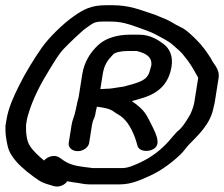

<svg xmlns="http://www.w3.org/2000/svg" viewBox="-26 -683 837 717"><path d="M225.2 -6.1C236.4 -3.8 254.2 -1.1 266.1 0.3L282.6 3.2C290.4 4.6 299.1 5.5 306.8 5.5H423C466.1 5.5 505.5 -13.9 530.9 -25.3C576.6 -45.7 616.1 -75.9 648.5 -106.7C659.1 -116.8 670.4 -133.3 678.9 -142.2C713 -177.7 760.7 -219.5 771.8 -283.1C772.4 -286.5 774.8 -294.1 775.8 -300L790.3 -392C795.6 -425.3 769.5 -445.8 763.7 -460.9C763.6 -461.4 763.2 -462.1 762.9 -462.6C747 -488.1 729.2 -513.4 706.2 -535.7C690.9 -550.5 670.7 -572 645.9 -583.1C626.1 -592 610.9 -605.1 583 -615.4C570.2 -620 554.6 -628.5 537.8 -632.9C498.7 -645.6 457.2 -663.5 395.2 -663.5H369C313 -663.5 285.1 -647 250.4 -623C208.7 -594.1 155.2 -541.2 129.3 -503.9C101.9 -464.4 68.2 -410.3 45.1 -363.2C27.1 -326.8 5.4 -282.1 -2.2 -234L-5.5 -213C-5.6 -212.7 -5.6 -212.1 -5.6 -211.8C-6.6 -183.4 -3 -163 2.2 -139.4C7.7 -114.8 19.6 -97.6 34.4 -80.2C55.3 -55.6 92.7 -26.9 119.7 -9C135.3 1.4 157.3 6.7 174.3 11.8C194.1 17.7 215.2 8.5 225.2 -6.1ZM695.9 -285C695.2 -280.9 686.6 -259.5 684.6 -255.9C671.9 -233.9 654 -204.8 637.1 -192.8C636.4 -192.3 635.3 -191.4 634.6 -190.6C623.8 -179.1 615.5 -168.5 603.6 -155.1C575.4 -123.7 541.4 -97 500.2 -77.5C481 -68.4 453.3 -55.5 432.7 -55.5H319L305.3 -57.3L288 -59.4C251.7 -63.6 228.9 -71.2 208.5 -85.8L197.3 -93.7C177.5 -108.5 149.8 -97.1 138.4 -83.5C118.5 -100.4 96.6 -120.2 85.4 -138.6C73.3 -158.2 70.6 -184.5 71.2 -215.7L74.1 -234C74.8 -238.9 76.1 -243.8 77.7 -249.7C95.1 -313.1 127.7 -373.3 161.2 -427.2C177.1 -452.7 193.2 -480.9 212.7 -501.3C229 -518.3 277.6 -566 296.5 -579C322.8 -597.3 326.6 -602.5 359.3 -602.5H385.6C424.2 -602.5 451.8 -594.3 481.3 -583.5C507.9 -573.8 537.8 -564.1 556.8 -553.5C580.2 -540.4 600.9 -531.4 618.5 -516C635 -501.6 652.8 -487.3 663.1 -472.1C663.3 -471.8 663.6 -471.4 663.9 -471.1C681.4 -450.8 694.8 -427.5 708 -403.8C709.9 -400.4 714.3 -393.4 714.1 -392L699.5 -300C698.6 -294.4 696.6 -289.8 695.9 -285ZM538.9 -437.9C537.5 -434.1 535.5 -426.6 533.2 -418C523.5 -380.4 490.7 -375 437.9 -360.1L413.5 -356.3C398.3 -353.9 385.4 -351.5 370.8 -351.5C365.2 -351.5 359 -350.5 354.4 -350.5H348.8L357.6 -406C363 -440.2 374.7 -457 396.7 -480C403.3 -487 424.9 -492.5 449.4 -492.5H484.3C518 -484.4 543.5 -470.6 538.9 -437.9ZM255.7 -268C253.3 -252.9 244.5 -236.5 241.4 -217L230.6 -149C228 -132.5 243.3 -118.5 263.9 -118.5C284.5 -118.5 304.2 -132.5 306.9 -149L317.6 -217C318.3 -221.1 319 -224.3 320.7 -230L326.7 -244.5C329.3 -251 330.1 -256.7 331.7 -266.4C333.1 -271.7 334.5 -277.7 335.8 -284.5C362.1 -281.2 384.7 -277 398.4 -266.5C411.6 -256.4 420 -254.2 431.9 -243.8C459 -220 477.2 -178.1 487.3 -139C492.4 -119.2 519.8 -116.4 537 -122C573.8 -134.2 562.6 -165.9 553 -189.4L543.6 -209.6C540.4 -216.4 537.1 -222.9 533.8 -229.1L524.2 -247.1C510.4 -272.8 489.9 -289.2 466.3 -305.4C478.8 -308.6 494 -313.3 507.4 -317.4C572.7 -337.1 605.4 -376.4 614.7 -435C620.4 -471.5 608.8 -501.2 583.6 -519.7C565.1 -533.2 535.7 -553.5 494 -553.5H459C410.4 -553.5 367.5 -539.9 340.2 -514.3C311.6 -487.5 288.6 -452 281.3 -406L268.3 -324C266.7 -313.6 262.5 -302.8 260.3 -289C259.2 -282.4 256.9 -275.3 255.7 -268Z"/></svg>

Font: CiSf OpenHand
Style: BdExtObl
Weight: 400
Foundry: Cannot Into Space Fonts
Version: Version 0.7892